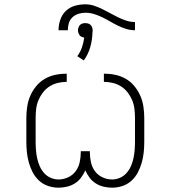

<svg xmlns="http://www.w3.org/2000/svg" viewBox="-20 -861 790 889"><path d="M251 8Q226 8 202.5 0Q179 -8 161 -24.5Q143 -41 131.5 -63Q120 -85 113.5 -108.5Q107 -132 104.5 -156Q102 -180 102 -205V-315Q102 -341 106 -367.5Q110 -394 120.5 -418Q131 -442 148 -462.5Q165 -483 187.5 -496Q210 -509 236 -514.5Q262 -520 289 -520V-482Q268 -482 247.5 -477Q227 -472 209.5 -461Q192 -450 179 -433Q166 -416 158 -397Q150 -378 147.5 -357Q145 -336 145 -315V-205Q145 -186 146.5 -166.5Q148 -147 152 -128.5Q156 -110 163.5 -92.5Q171 -75 183.5 -60.5Q196 -46 214 -38Q232 -30 251 -30Q274 -30 295.5 -40Q317 -50 330.5 -68.5Q344 -87 349 -110Q354 -133 354 -156V-161H396V-156Q396 -133 401 -110Q406 -87 419.5 -68.5Q433 -50 454.5 -40Q476 -30 499 -30Q518 -30 536 -38Q554 -46 566.5 -60.5Q579 -75 586.5 -92.5Q594 -110 598 -128.5Q602 -147 603.5 -166.5Q605 -186 605 -205V-315Q605 -336 602.5 -357Q600 -378 592 -397Q584 -416 571 -433Q558 -450 540.5 -461Q523 -472 502.5 -477Q482 -482 461 -482V-520Q488 -520 514 -514.5Q540 -509 562.5 -496Q585 -483 602 -462.5Q619 -442 629.5 -418Q640 -394 644 -367.5Q648 -341 648 -315V-205Q648 -180 645.5 -156Q643 -132 636.5 -108.5Q630 -85 618.5 -63Q607 -41 589 -24.5Q571 -8 547.5 0Q524 8 499 8Q480 8 460.5 3.5Q441 -1 424 -11.5Q407 -22 395 -38Q383 -54 375 -72Q367 -54 355 -38Q343 -22 326 -11.5Q309 -1 289.5 3.5Q270 8 251 8ZM251 -721Q251 -745 259 -769Q267 -793 284.5 -810Q302 -827 326 -834Q350 -841 375 -841Q396 -841 415.5 -834.5Q435 -828 453.5 -819Q472 -810 490 -800Q508 -790 526.5 -781Q545 -772 564.5 -765.5Q584 -759 605 -759V-721Q584 -721 564.5 -727Q545 -733 526.5 -742Q508 -751 490 -761.5Q472 -772 453.5 -781Q435 -790 415.5 -796Q396 -802 375 -802Q359 -802 343 -797Q327 -792 315 -780.5Q303 -769 298.5 -753Q294 -737 294 -721ZM368 -581 338 -601Q352 -620 359.5 -642Q367 -664 370 -687Q364 -688 358 -690.5Q352 -693 348.5 -698Q345 -703 343 -709Q341 -715 341 -721Q341 -727 343.5 -734Q346 -741 350.5 -745.5Q355 -750 361.5 -752Q368 -754 375 -754Q382 -754 388.5 -752Q395 -750 399.5 -745.5Q404 -741 406.5 -734Q409 -727 409 -721V-719L408 -708Q407 -674 397.5 -641.5Q388 -609 368 -581Z"/></svg>

Font: Iosevka Etoile Extralight
Style: Regular
Weight: 200
Designer: Belleve Invis
Foundry: Belleve Invis
Version: Version 22.1.2; ttfautohint (v1.8.4)